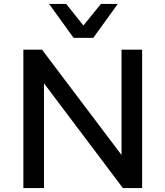

<svg xmlns="http://www.w3.org/2000/svg" viewBox="-20 -958 843 978"><path d="M99 0V-705H194L604 -162H599V-705H704V0H606L200 -539H204V0ZM355 -765 230 -938H317L405 -828L494 -938H580L455 -765Z"/></svg>

Font: Nunito Sans 8pt SemiBold
Style: Regular
Weight: 600
Version: Version 3.101;gftools[0.9.27]